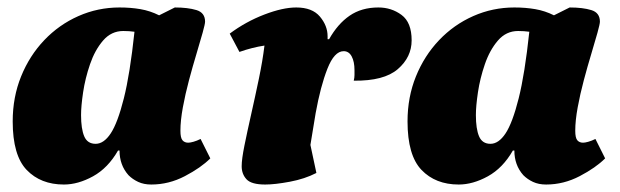

<svg xmlns="http://www.w3.org/2000/svg" viewBox="-20 -482 1659 514"><path d="M151 12Q89 12 51.5 -27Q14 -66 14 -157Q14 -222 36.5 -277.5Q59 -333 98.5 -374.5Q138 -416 190 -439Q242 -462 300 -462Q330 -462 356 -457.5Q382 -453 406 -441L448 -462Q483 -462 506 -455Q529 -448 529 -424Q529 -418 522.5 -394.5Q516 -371 506 -338Q496 -305 486 -267.5Q476 -230 469.5 -194.5Q463 -159 463 -132Q463 -113 468.5 -106.5Q474 -100 484 -100Q489 -100 498 -102.5Q507 -105 517 -110L543 -58Q518 -33 475 -10.5Q432 12 385 12Q365 12 350 5Q335 -2 324 -13Q300 -40 300 -79H296Q269 -32 229 -10Q189 12 151 12ZM197 -174Q197 -137 205.5 -117Q214 -97 236 -97Q258 -97 276.5 -125Q295 -153 311.5 -218.5Q328 -284 340 -397Q326 -399 310 -399Q278 -399 256 -373.5Q234 -348 221 -310Q208 -272 202.5 -235Q197 -198 197 -174Z M690 12Q653 12 640 -2Q627 -16 627 -37Q627 -56 634.5 -93Q642 -130 652.5 -176.5Q663 -223 673 -271Q683 -319 688 -360Q655 -355 621 -343L595 -392Q638 -424 687.5 -443Q737 -462 773 -462Q816 -462 836.5 -437.5Q857 -413 857 -385V-377H861Q884 -418 916 -440Q948 -462 993 -462Q1028 -462 1055 -442Q1082 -422 1082 -374Q1082 -329 1045 -297Q1008 -265 927 -266Q929 -274 929 -281Q929 -288 929 -294Q929 -317 921.5 -331Q914 -345 900 -345Q875 -345 856.5 -298Q838 -251 825 -179L811 -94L827 -19Q796 -3 756 4.5Q716 12 690 12Z M1208 12Q1146 12 1108.5 -27Q1071 -66 1071 -157Q1071 -222 1093.5 -277.5Q1116 -333 1155.5 -374.5Q1195 -416 1247 -439Q1299 -462 1357 -462Q1387 -462 1413 -457.5Q1439 -453 1463 -441L1505 -462Q1540 -462 1563 -455Q1586 -448 1586 -424Q1586 -418 1579.5 -394.5Q1573 -371 1563 -338Q1553 -305 1543 -267.5Q1533 -230 1526.5 -194.5Q1520 -159 1520 -132Q1520 -113 1525.5 -106.5Q1531 -100 1541 -100Q1546 -100 1555 -102.5Q1564 -105 1574 -110L1600 -58Q1575 -33 1532 -10.5Q1489 12 1442 12Q1422 12 1407 5Q1392 -2 1381 -13Q1357 -40 1357 -79H1353Q1326 -32 1286 -10Q1246 12 1208 12ZM1254 -174Q1254 -137 1262.5 -117Q1271 -97 1293 -97Q1315 -97 1333.5 -125Q1352 -153 1368.5 -218.5Q1385 -284 1397 -397Q1383 -399 1367 -399Q1335 -399 1313 -373.5Q1291 -348 1278 -310Q1265 -272 1259.5 -235Q1254 -198 1254 -174Z"/></svg>

Font: Petrona Black
Style: Italic
Weight: 900
Italic angle: -9°
Designer: Ringo R. Seeber
Foundry: Ringo R. Seeber
Version: Version 2.001; ttfautohint (v1.8.3)